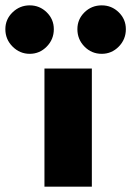

<svg xmlns="http://www.w3.org/2000/svg" viewBox="-106 -697 490 717"><path d="M60 0V-441H237V0ZM274 -496Q236 -496 209.5 -523Q183 -550 183 -588Q183 -625 209.5 -651Q236 -677 274 -677Q311 -677 337.5 -651Q364 -625 364 -588Q364 -550 337.5 -523Q311 -496 274 -496ZM5 -496Q-32 -496 -59 -523Q-86 -550 -86 -588Q-86 -625 -59 -651Q-32 -677 5 -677Q42 -677 68.5 -651Q95 -625 95 -588Q95 -550 68.5 -523Q42 -496 5 -496Z"/></svg>

Font: Teachers ExtraBold
Style: Regular
Weight: 800
Designer: Alfredo Marco Pradil, Chank Diesel
Version: Version 1.001